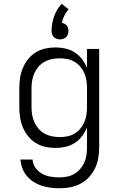

<svg xmlns="http://www.w3.org/2000/svg" viewBox="-20 -781 640 1024"><path d="M296 223Q272 223 248.5 220Q225 217 202 209.5Q179 202 159 189Q139 176 123.5 158Q108 140 99.5 117Q91 94 89 70H154Q155 94 169.5 114Q184 134 204.5 145.5Q225 157 249 161Q273 165 296 165Q317 165 337.5 161Q358 157 376 146.5Q394 136 407.5 120.5Q421 105 429.5 86Q438 67 441 46.5Q444 26 444 5V-101Q434 -76 417.5 -54.5Q401 -33 378.5 -18.5Q356 -4 329.5 2Q303 8 276 8Q248 8 221 2Q194 -4 170.5 -18.5Q147 -33 129.5 -55Q112 -77 101.5 -102.5Q91 -128 87 -155Q83 -182 83 -210V-310Q83 -338 87 -365Q91 -392 101.5 -417.5Q112 -443 129.5 -465Q147 -487 170.5 -501.5Q194 -516 221 -522Q248 -528 276 -528Q303 -528 329.5 -522Q356 -516 378.5 -501.5Q401 -487 417.5 -465.5Q434 -444 444 -419V-520H509V5Q509 34 504 62.5Q499 91 486.5 117Q474 143 454 164.5Q434 186 408 199.5Q382 213 353.5 218Q325 223 296 223ZM299 -50Q320 -50 340 -54Q360 -58 377.5 -68.5Q395 -79 408.5 -95Q422 -111 430 -130Q438 -149 441 -169.5Q444 -190 444 -210V-310Q444 -330 441 -350.5Q438 -371 430 -390Q422 -409 408.5 -425Q395 -441 377.5 -451.5Q360 -462 340 -466Q320 -470 299 -470Q278 -470 257.5 -466Q237 -462 218.5 -452Q200 -442 186 -426Q172 -410 163.5 -391Q155 -372 151.5 -351.5Q148 -331 148 -310V-210Q148 -189 151.5 -168.5Q155 -148 163.5 -129Q172 -110 186 -94Q200 -78 218.5 -68Q237 -58 257.5 -54Q278 -50 299 -50ZM300 -571Q291 -571 282.5 -574Q274 -577 267.5 -583Q261 -589 258 -598Q255 -607 255 -616Q255 -655 268.5 -693.5Q282 -732 309 -761L346 -731Q332 -716 323 -697.5Q314 -679 310 -660Q317 -658 324 -654.5Q331 -651 336 -645Q341 -639 343 -631Q345 -623 345 -616Q345 -607 342 -598Q339 -589 332.5 -583Q326 -577 317.5 -574Q309 -571 300 -571Z"/></svg>

Font: Iosevka Aile Light
Style: Regular
Weight: 300
Designer: Belleve Invis
Foundry: Belleve Invis
Version: Version 27.3.5; ttfautohint (v1.8.4)